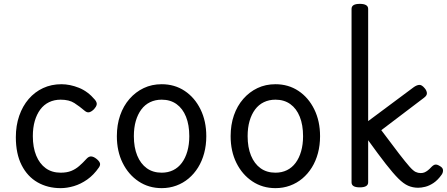

<svg xmlns="http://www.w3.org/2000/svg" viewBox="-20 -955 2314 994"><path d="M294 19Q227 19 174.5 -11Q122 -41 92 -100Q62 -159 62 -245Q62 -305 79.5 -355.5Q97 -406 128.5 -442.5Q160 -479 203 -499Q246 -519 298 -519Q342 -519 388.5 -500.5Q435 -482 472 -438Q483 -424 480.5 -413Q478 -402 467 -390Q454 -377 442.5 -374Q431 -371 419 -381Q392 -404 365 -421.5Q338 -439 294 -439Q261 -439 234 -426Q207 -413 188.5 -388Q170 -363 160 -328.5Q150 -294 150 -250Q150 -192 167.5 -149.5Q185 -107 217 -84Q249 -61 294 -61Q326 -61 348.5 -70Q371 -79 390 -95.5Q409 -112 430 -135Q441 -146 453 -145Q465 -144 479 -133Q493 -122 497 -111.5Q501 -101 492 -88Q465 -49 431.5 -25.5Q398 -2 362.5 8.5Q327 19 294 19Z M817 19Q750 19 697.5 -16Q645 -51 615 -111.5Q585 -172 585 -250Q585 -309 602 -358Q619 -407 650.5 -443Q682 -479 724 -499Q766 -519 817 -519Q884 -519 936 -484.5Q988 -450 1018 -389Q1048 -328 1048 -250Q1048 -203 1037 -162Q1026 -121 1005.5 -88Q985 -55 956.5 -31Q928 -7 892.5 6Q857 19 817 19ZM817 -61Q850 -61 876.5 -74Q903 -87 921.5 -112Q940 -137 950 -172Q960 -207 960 -250Q960 -308 943 -350.5Q926 -393 894 -416Q862 -439 817 -439Q784 -439 757 -426Q730 -413 711.5 -388Q693 -363 683 -328.5Q673 -294 673 -250Q673 -192 690.5 -149.5Q708 -107 740 -84Q772 -61 817 -61Z M1406 19Q1339 19 1286.5 -16Q1234 -51 1204 -111.5Q1174 -172 1174 -250Q1174 -309 1191 -358Q1208 -407 1239.5 -443Q1271 -479 1313 -499Q1355 -519 1406 -519Q1473 -519 1525 -484.5Q1577 -450 1607 -389Q1637 -328 1637 -250Q1637 -203 1626 -162Q1615 -121 1594.5 -88Q1574 -55 1545.5 -31Q1517 -7 1481.5 6Q1446 19 1406 19ZM1406 -61Q1439 -61 1465.5 -74Q1492 -87 1510.5 -112Q1529 -137 1539 -172Q1549 -207 1549 -250Q1549 -308 1532 -350.5Q1515 -393 1483 -416Q1451 -439 1406 -439Q1373 -439 1346 -426Q1319 -413 1300.5 -388Q1282 -363 1272 -328.5Q1262 -294 1262 -250Q1262 -192 1279.5 -149.5Q1297 -107 1329 -84Q1361 -61 1406 -61Z M1843 15Q1821 15 1810.5 8.5Q1800 2 1800 -11V-909Q1800 -922 1810.5 -928.5Q1821 -935 1843 -935Q1864 -935 1875 -928.5Q1886 -922 1886 -909V-328L2121 -503Q2136 -514 2149.5 -515.5Q2163 -517 2178 -499Q2188 -488 2190 -474.5Q2192 -461 2174 -448L1954 -281Q2012 -203 2046.5 -158.5Q2081 -114 2100 -92.5Q2119 -71 2131.5 -65Q2144 -59 2158 -59Q2169 -59 2177.5 -62.5Q2186 -66 2195 -73Q2204 -80 2214 -91Q2225 -102 2234 -103Q2243 -104 2256 -96Q2273 -87 2273.5 -74Q2274 -61 2266 -50Q2246 -22 2224 -7.5Q2202 7 2181.5 12Q2161 17 2145 17Q2117 17 2093 6.5Q2069 -4 2042 -31Q2015 -58 1977.5 -106Q1940 -154 1886 -229V-11Q1886 2 1875 8.5Q1864 15 1843 15Z"/></svg>

Font: Playwrite DE Grund
Style: Regular
Weight: 400
Designer: Veronika Burian, José Scaglione
Foundry: TypeTogether
Version: Version 1.002